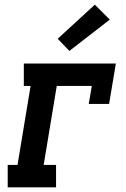

<svg xmlns="http://www.w3.org/2000/svg" viewBox="-20 -802 540 822"><path d="M13 0V-96H55L111 -434H82V-530H476L447 -357H360L373 -434H223L167 -96H220V0ZM277 -584 227 -636 386 -782 450 -718Z"/></svg>

Font: Iosevka Curly Slab Oblique
Style: Bold
Weight: 700
Italic angle: -9°
Monospace: yes
Designer: Belleve Invis
Foundry: Belleve Invis
Version: Version 11.1.0; ttfautohint (v1.8.3)